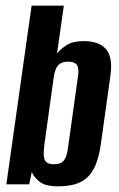

<svg xmlns="http://www.w3.org/2000/svg" viewBox="-20 -650 420 677"><path d="M183.4 7Q138.5 7 118 -10.5Q97.5 -28.1 92.1 -44.3L83.1 0H2.4L91.4 -630H205.1L181.1 -461.3Q193 -476.5 214.8 -490.8Q236.5 -505 274.8 -505Q300.5 -505 320.1 -498.6Q339.7 -492.2 352.4 -478.2Q365.2 -464.1 369.6 -441.4Q374 -418.8 369.7 -385.9L336 -144.8Q329.6 -98.3 317.2 -68.6Q304.7 -39 286 -22.7Q267.2 -6.5 241.9 0.3Q216.5 7 183.4 7ZM169 -71Q190.4 -71 200.3 -79.4Q210.2 -87.9 214.3 -102.1Q218.4 -116.3 220.3 -132.7L254 -373.9Q256.3 -386.7 256.5 -397.3Q256.6 -407.9 253.8 -415.8Q251 -423.8 243.1 -428.1Q235.2 -432.5 220.4 -432.5Q202.6 -432.5 192.6 -426Q182.5 -419.5 177.5 -407.8Q172.4 -396 169.7 -379.6L136.7 -141.9Q135 -128.1 134.3 -115.4Q133.5 -102.7 135.6 -92.5Q137.7 -82.3 145.6 -76.6Q153.5 -71 169 -71Z"/></svg>

Font: Alumni Sans SC Thin
Style: Italic
Weight: 100
Italic angle: -8°
Designer: Robert E. Leuschke
Foundry: Robert E. Leuschke
Version: Version 1.016